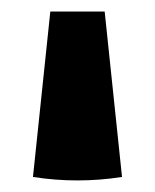

<svg xmlns="http://www.w3.org/2000/svg" viewBox="-20 -206 268 332"><path d="M161 -186 191 100Q114 112 37 100L67 -186Z"/></svg>

Font: Piazzolla SC ExtraBold
Style: Regular
Weight: 800
Designer: Juan Pablo del Peral
Foundry: Huerta Tipografica
Version: Version 1.330